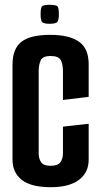

<svg xmlns="http://www.w3.org/2000/svg" viewBox="-20 -772 416 799"><path d="M192 7Q109 7 70.5 -23.5Q32 -54 32 -108V-502Q32 -569 69 -598Q106 -627 189 -627Q269 -627 309.5 -598Q350 -569 349 -501V-369L242 -356V-475Q242 -506 232.5 -522.5Q223 -539 190 -539Q158 -539 149.5 -521Q141 -503 141 -476V-133Q141 -112 151 -97Q161 -82 190 -82Q221 -82 231.5 -97Q242 -112 242 -134V-245L349 -257V-108Q349 -54 308.5 -23.5Q268 7 192 7ZM187 -673Q158 -673 153.5 -682.5Q149 -692 149 -712Q149 -736 153.5 -744Q158 -752 186 -752Q216 -752 220.5 -744Q225 -736 225 -712Q225 -692 220 -682.5Q215 -673 187 -673Z"/></svg>

Font: Smooch Sans
Style: Bold
Weight: 700
Designer: Robert E. Leuschke
Foundry: Robert E. Leuschke
Version: Version 1.010